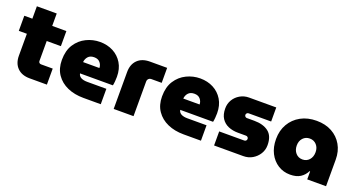

<svg xmlns="http://www.w3.org/2000/svg" viewBox="-42 -1185 3247 1745"><g transform="rotate(20 1582.0 -312.5)"><path d="M254 0Q178 0 135 -43Q92 -86 92 -160V-372H14V-518H92V-638H284V-518H421V-372H284V-178Q284 -168 291 -161.5Q298 -155 308 -155H421V0Z M774 0Q687 0 619 -30Q551 -60 511.5 -117.5Q472 -175 472 -258Q472 -349 511 -409Q550 -469 612.5 -499.5Q675 -530 744 -530Q815 -530 871.5 -500.5Q928 -471 961.5 -416Q995 -361 995 -284Q995 -265 993 -240.5Q991 -216 987 -199H669Q674 -173 697 -161Q720 -149 757 -149H942V0ZM660 -305H818Q818 -334 798.5 -357.5Q779 -381 741 -381Q703 -381 683 -359Q663 -337 660 -305Z M1067 0V-357Q1067 -431 1110 -474Q1153 -517 1230 -517H1396V-372H1297Q1280 -372 1269.5 -361.5Q1259 -351 1259 -334V0Z M1743 0Q1656 0 1588 -30Q1520 -60 1480.5 -117.5Q1441 -175 1441 -258Q1441 -349 1480 -409Q1519 -469 1581.5 -499.5Q1644 -530 1713 -530Q1784 -530 1840.5 -500.5Q1897 -471 1930.5 -416Q1964 -361 1964 -284Q1964 -265 1962 -240.5Q1960 -216 1956 -199H1638Q1643 -173 1666 -161Q1689 -149 1726 -149H1911V0ZM1629 -305H1787Q1787 -334 1767.5 -357.5Q1748 -381 1710 -381Q1672 -381 1652 -359Q1632 -337 1629 -305Z M2038 0V-136H2280Q2291 -136 2297.5 -143Q2304 -150 2304 -160Q2304 -169 2297.5 -176Q2291 -183 2280 -183H2202Q2151 -183 2109 -200.5Q2067 -218 2042.5 -255.5Q2018 -293 2018 -352Q2018 -398 2040.5 -435.5Q2063 -473 2102 -495.5Q2141 -518 2188 -518H2451V-382H2233Q2223 -382 2216.5 -375Q2210 -368 2210 -359Q2210 -350 2216.5 -343Q2223 -336 2233 -336H2305Q2392 -336 2443 -296.5Q2494 -257 2494 -168Q2494 -122 2470.5 -84Q2447 -46 2408 -23Q2369 0 2320 0Z M2776 13Q2711 13 2659 -20Q2607 -53 2577 -111.5Q2547 -170 2547 -248Q2547 -331 2584 -394.5Q2621 -458 2686.5 -494Q2752 -530 2839 -530Q2924 -530 2987 -495.5Q3050 -461 3085.5 -399.5Q3121 -338 3121 -257V0H2939V-77H2933Q2913 -36 2875 -11.5Q2837 13 2776 13ZM2835 -155Q2875 -155 2900.5 -183.5Q2926 -212 2926 -258Q2926 -301 2900.5 -329Q2875 -357 2835 -357Q2795 -357 2769.5 -329Q2744 -301 2744 -258Q2744 -213 2769.5 -184Q2795 -155 2835 -155Z"/></g></svg>

Font: MuseoModerno Black
Style: Regular
Weight: 900
Designer: Pablo Cosgaya, Héctor Gatti, Marcela Romero, and the Authors of The MuseoModerno Project.
Foundry: Omnibus-Type Team
Version: Version 1.001